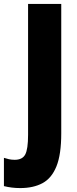

<svg xmlns="http://www.w3.org/2000/svg" viewBox="-81 -800 391 978"><path d="M22 158Q0 158 -20.5 155.5Q-41 153 -61 148V4Q-49 8 -35.5 11Q-22 14 -6 14Q33 14 47.5 -13Q62 -40 62 -113V-780H231V-121Q231 -13 206.5 47.5Q182 108 135.5 133Q89 158 22 158Z"/></svg>

Font: Noto Sans Malayalam UI ExtraCondensed Black
Style: Regular
Weight: 900
Width: 2
Designer: Jelle Bosma - Monotype Design Team
Foundry: Monotype Imaging Inc.
Version: Version 2.104; ttfautohint (v1.8.4.7-5d5b)